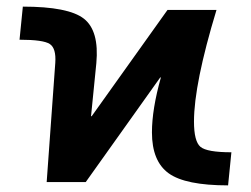

<svg xmlns="http://www.w3.org/2000/svg" viewBox="-20 -550 758 580"><path d="M486 -520H634Q566 -296 566 -183Q566 -123 585.5 -106.5Q605 -90 679 -90L669 10Q540 10 489.5 -26.5Q439 -63 439 -150Q439 -220 466 -316H464L239 0H121L147 -360Q150 -404 130.5 -417Q111 -430 39 -430L49 -530Q187 -530 233.5 -493.5Q280 -457 271 -359L255 -199H257Z"/></svg>

Font: Mplus 1p Bold
Style: Bold
Weight: 700
Version: Version 1.061